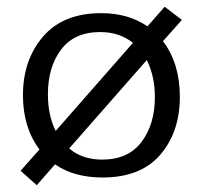

<svg xmlns="http://www.w3.org/2000/svg" viewBox="-20 -514 601 569"><path d="M41 -8 97 -71Q48 -136 48 -232Q48 -336 107.5 -405.5Q167 -475 280 -475Q360 -475 417 -436L468 -494L519 -455L463 -392Q513 -326 513 -227Q513 -123 455 -55.5Q397 12 284 12Q199 12 143 -27L89 35ZM283 -41Q360 -41 399.5 -93.5Q439 -146 439 -226Q439 -288 415 -336L185 -74Q224 -41 283 -41ZM122 -235Q122 -172 145 -126L374 -387Q334 -419 277 -419Q200 -419 161 -367Q122 -315 122 -235Z"/></svg>

Font: Quattrocento Sans
Style: Regular
Weight: 400
Designer: Pablo Impallari
Foundry: Pablo Impallari, Igino Marini, Brenda Gallo
Version: Version 2.000